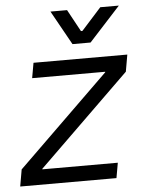

<svg xmlns="http://www.w3.org/2000/svg" viewBox="-55 -741 585 783"><g transform="rotate(-5 237.0 -350.0)"><path d="M8 -69 382 -434V-436H83L94 -498H478L466 -429L92 -64V-62H401L390 0H-4ZM181 -700H249L298 -610H304L385 -700H461L333 -560H259Z"/></g></svg>

Font: Chakra Petch
Style: Italic
Weight: 400
Italic angle: -10°
Designer: Katatrad Aksorn Co.,Ltd.
Foundry: Cadson Demak Co.,Ltd.
Version: Version 1.000; ttfautohint (v1.6)